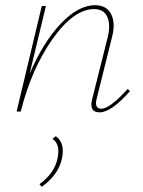

<svg xmlns="http://www.w3.org/2000/svg" viewBox="-20 -430 550 740"><path d="M472 -87 481 -79Q409 3 364 3Q321 3 336 -51L395 -286Q407 -335 393.5 -365Q380 -395 343 -395Q264 -395 182.5 -279.5Q101 -164 60 0H44L141 -407H157L94 -145Q145 -265 213 -337.5Q281 -410 347 -410Q390 -410 408 -376Q426 -342 412 -288L353 -51Q342 -11 371 -11Q403 -11 472 -87ZM195 95Q231 120 219 180Q206 243 141 290L132 280Q191 237 202 179Q213 125 182 105Z"/></svg>

Font: EauTest Thin
Style: Italic
Weight: 250
Italic angle: -12°
Designer: Christian Thalmann (Catharsis Fonts)
Version: Version 0.001;PS 000.001;hotconv 1.0.88;makeotf.lib2.5.64775